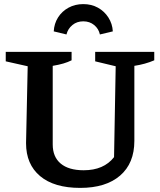

<svg xmlns="http://www.w3.org/2000/svg" viewBox="-20 -905 782 936"><path d="M371 11Q244 11 175.5 -46.5Q107 -104 107 -207L115 -582L8 -606V-652H329V-611Q311 -602 289 -595.5Q267 -589 237 -584V-201Q237 -140 276 -107.5Q315 -75 388 -75Q486 -75 536 -139L544 -582L444 -606V-652H732V-611Q688 -592 635 -584V-218Q635 -109 565.5 -49Q496 11 371 11ZM386 -885Q426 -885 457.5 -867.5Q489 -850 508.5 -819.5Q528 -789 530 -752L467 -737Q461 -765 439 -783Q417 -801 386 -801Q355 -801 333 -783Q311 -765 304 -737L242 -752Q244 -790 263 -820Q282 -850 314 -867.5Q346 -885 386 -885Z"/></svg>

Font: Piazzolla SC SemiBold
Style: Regular
Weight: 600
Designer: Juan Pablo del Peral
Foundry: Huerta Tipografica
Version: Version 1.330